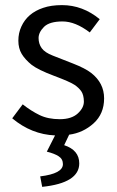

<svg xmlns="http://www.w3.org/2000/svg" viewBox="-20 -518 459 751"><path d="M226.1 124Q226.1 104 209.5 93.3Q192.9 82.5 163.1 75.2L195.3 11.7Q103 7.8 27.8 -55.2L68.8 -109.9Q101.6 -84 134.8 -67.9Q168 -51.8 213.9 -51.8Q259.8 -51.8 284.2 -74.2Q308.6 -96.7 308.1 -121.6Q307.6 -147 297.9 -161.1Q288.1 -174.8 272.5 -185.5Q254.4 -197.8 191.9 -221.2Q129.4 -244.6 103.5 -264.6Q78.1 -285.2 64.9 -307.1Q51.8 -329.1 51.8 -358.9Q51.8 -388.7 63.5 -414.1Q87.4 -466.8 148.9 -487.3Q179.7 -498 222.7 -498Q303.2 -498 370.1 -442.9L331.1 -391.1Q274.9 -434.1 224.6 -434.1Q173.8 -434.1 152.3 -413.1Q130.9 -391.6 130.9 -369.1Q130.9 -346.7 143.1 -329.6Q155.3 -312.5 187 -300.3Q218.3 -288.1 265.6 -269.5Q313 -251 336.4 -232.9Q387.2 -193.4 387.2 -133.3Q387.2 -72.8 346.2 -35.6Q305.2 1.5 250.5 8.8L231 49.8Q290 69.3 290 121.1Q290 197.8 145 212.9L137.2 171.9Q226.1 161.1 226.1 124Z"/></svg>

Font: SourceSansPro-Regular
Style: Regular
Weight: 400
Designer: Paul D. Hunt
Foundry: Adobe Systems Incorporated
Version: Version 1.050;PS Version 1.000;hotconv 1.0.70;makeotf.lib2.5